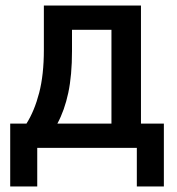

<svg xmlns="http://www.w3.org/2000/svg" viewBox="-20 -536 640 696"><path d="M17 -88H76Q105 -134 122 -199.5Q139 -265 139 -355V-516H491V-88H574V140H476V0H115V140H17ZM384 -88V-428H241V-351Q241 -263 227.5 -199.5Q214 -136 188 -88Z"/></svg>

Font: IBM Plex Mono Medium
Style: Regular
Weight: 500
Monospace: yes
Designer: Mike Abbink, Paul van der Laan, Pieter van Rosmalen
Foundry: Bold Monday
Version: Version 2.3